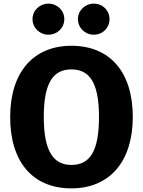

<svg xmlns="http://www.w3.org/2000/svg" viewBox="-20 -1019 786 1057"><path d="M246 -999C198 -999 159 -961 159 -914C159 -866 198 -828 246 -828C296 -828 334 -866 334 -914C334 -961 296 -999 246 -999ZM496 -999C448 -999 409 -961 409 -914C409 -866 448 -828 496 -828C546 -828 583 -866 583 -914C583 -961 546 -999 496 -999ZM373 -767C162 -767 36 -619 36 -375C36 -125 162 18 373 18C584 18 711 -130 711 -375C711 -624 584 -767 373 -767ZM373 -637C473 -637 525 -564 525 -375C525 -185 474 -111 373 -111C275 -111 221 -185 221 -375C221 -564 273 -637 373 -637Z"/></svg>

Font: Glow Sans SC Normal ExtraBold
Style: Regular
Weight: 800
Designer: Ryoko NISHIZUKA (kana, bopomofo & ideographs); Paul D. Hunt (Latin, Greek & Cyrillic); Sandoll Communications, Soo-young
Version: Version 0.93